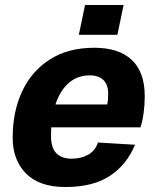

<svg xmlns="http://www.w3.org/2000/svg" viewBox="-20 -740 631 772"><path d="M243 12Q139 12 85 -42Q31 -96 31 -187Q31 -291 69 -372.5Q107 -454 180.5 -501Q254 -548 359 -548Q458 -548 510 -499Q562 -450 562 -353Q562 -319 557.5 -286Q553 -253 545 -228H186Q185 -212 185 -195Q185 -146 206.5 -124Q228 -102 268 -102Q306 -102 334.5 -118Q363 -134 374 -167L523 -158Q490 -78 422 -33Q354 12 243 12ZM341 -437Q291 -437 256 -406Q221 -375 203 -320H411Q413 -328 414 -338.5Q415 -349 415 -363Q415 -400 395.5 -418.5Q376 -437 341 -437ZM297 -600 322 -720H477L452 -600Z"/></svg>

Font: Geist
Style: Bold Italic
Weight: 700
Italic angle: -12°
Designer: Basement.studio, Andrés Briganti, Mateo Zaragoza
Foundry: Basement.studio, Vercel, Andrés Briganti, Guido Ferreyra, Mateo Zaragoza
Version: Version 1.500; ttfautohint (v1.8.4.7-5d5b)